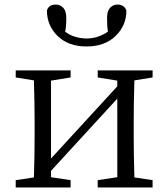

<svg xmlns="http://www.w3.org/2000/svg" viewBox="-20 -823 739 843"><path d="M360 -619Q280 -619 233 -665Q186 -711 186 -777Q194 -803 225 -803Q244 -803 257.5 -789Q271 -775 271 -744Q271 -704 266 -684Q285 -669 310 -661.5Q335 -654 360 -654Q410 -654 454 -684Q450 -705 450 -744Q450 -775 463.5 -789Q477 -803 495 -803Q525 -803 535 -777Q535 -711 487.5 -665Q440 -619 360 -619ZM650 -483 570 -470Q567 -364 567 -286V-228Q567 -150 570 -44L650 -32V0H409V-32L495 -45V-390L204 -73V-45L290 -32V0H49V-32L129 -44Q132 -150 132 -228V-286Q132 -366 129 -470L49 -483V-514H290V-483L204 -469V-127L495 -444V-469L409 -483V-514H650Z"/></svg>

Font: Han-Nom Khai
Style: Regular
Weight: 400
Version: Version 1.200;June 22, 2023;FontCreator 14.0.0.2814 64-bit